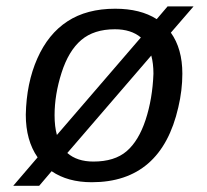

<svg xmlns="http://www.w3.org/2000/svg" viewBox="-20 -565 651 603"><path d="M98.1 -70.8Q61 -124 61 -204.6Q63 -304.2 97.2 -381.3Q131.3 -458.5 191.9 -498Q252.4 -537.6 341.8 -537.6Q420.9 -537.6 472.2 -504.9L506.3 -544.9H587.9L516.6 -462.4Q552.7 -412.1 552.7 -333.5Q552.7 -281.7 540 -228Q486.3 7.3 268.1 7.3Q192.9 7.3 142.1 -27.3L103 18.6H21.5ZM151.4 -203.1Q151.4 -167.5 158.7 -141.1L422.4 -447.3Q391.6 -473.1 340.8 -473.1Q274.9 -473.1 235.1 -439.2Q195.3 -405.3 173.3 -336.4Q151.4 -267.6 151.4 -203.1ZM461.9 -333.5Q461.9 -365.7 455.1 -390.6L191.4 -84.5Q222.2 -57.6 273.4 -57.6Q339.8 -57.6 377.7 -90.1Q415.5 -122.6 437.3 -188.7Q459 -254.9 461.9 -333.5Z"/></svg>

Font: Liberation Sans
Style: Italic
Weight: 400
Italic angle: -12°
Designer: Steve Matteson
Foundry: Ascender Corporation
Version: Version 2.1.5